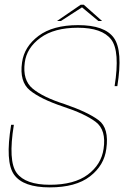

<svg xmlns="http://www.w3.org/2000/svg" viewBox="-20 -786 557 810"><path d="M190 4.5Q299.5 4.5 359.5 -41.8Q419.5 -88 428.5 -158Q441 -245.5 395.8 -279.2Q350.5 -313 253.5 -346.5Q162 -375.5 118.2 -411.8Q74.5 -448 84.5 -522.5Q92.5 -584 150.5 -626.5Q208.5 -669 308.5 -669Q410.5 -669 448.8 -619.8Q487 -570.5 463.5 -422.5H475Q499 -572 460.5 -626Q422 -680 309.5 -680Q203 -680 142.5 -634.5Q82 -589 73 -522.5Q61.5 -441.5 106 -405Q150.5 -368.5 245.5 -336.5Q338.5 -306 383.8 -271.8Q429 -237.5 417 -158Q407.5 -92 350.2 -49.2Q293 -6.5 190.5 -6.5Q87.5 -6.5 50.5 -56.2Q13.5 -106 38.5 -259.5H27Q1 -102.5 39.5 -49Q78 4.5 190 4.5ZM220.5 -697.5H237L326 -755L395 -697.5H410.5L333.5 -766H320.5Z"/></svg>

Font: Anybody Thin Thin
Style: Italic
Weight: 250
Italic angle: -10°
Version: Version 1.113;gftools[0.9.25]